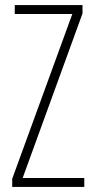

<svg xmlns="http://www.w3.org/2000/svg" viewBox="-20 -734 371 754"><path d="M311 0V-35H69L304 -681V-714H38V-679H264L28 -32V0Z"/></svg>

Font: Noto Sans Lao UI ExtCond ExtLt
Style: Regular
Weight: 200
Width: 2
Designer: Monotype Design Team
Foundry: Monotype Imaging Inc.
Version: Version 2.000